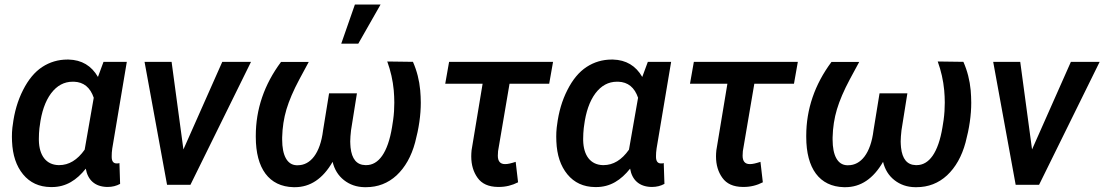

<svg xmlns="http://www.w3.org/2000/svg" viewBox="-20 -794 4745 825"><path d="M424.8 -528.3 400.9 -463.4C373 -511.7 331.1 -536.6 274.9 -538.1C272.9 -538.1 271.5 -538.1 269.5 -538.1C230 -538.1 193.8 -527.3 161.6 -506.3C128.9 -484.9 101.6 -451.7 79.1 -407.2C56.2 -362.3 41.5 -312 34.7 -255.9L33.2 -245.6C31.7 -232.4 31.2 -219.7 31.2 -206.5C31.2 -199.7 31.2 -193.4 31.7 -186.5C34.2 -127.4 49.8 -80.6 79.1 -44.9C108.4 -9.3 147.9 9.3 198.2 9.8C199.7 9.8 201.2 9.8 202.6 9.8C264.2 9.8 309.6 -20.5 348.6 -69.3C356.9 -20.5 388.2 7.8 439 9.3C440.4 9.3 441.4 9.3 442.9 9.3C462.4 9.3 480 4.9 496.1 -3.9L493.2 -93.3L486.8 -91.8H480C467.3 -92.3 460.4 -101.1 460 -118.2C460 -120.1 460 -122.1 460 -124.5C460 -132.3 460.4 -143.1 462.4 -156.2L524.9 -528.3ZM150.9 -253.4C158.2 -312.5 174.3 -358.9 199.2 -392.6C224.6 -426.3 255.4 -442.9 292.5 -442.9C294.4 -442.9 295.9 -442.9 297.9 -442.9C339.4 -441.4 367.7 -418.5 382.8 -374L343.8 -150.9C312.5 -106.4 275.9 -84.5 234.4 -84.5C233.4 -84.5 232.4 -84.5 231.4 -84.5C178.2 -85.9 148.4 -126 147 -190.9C147 -193.4 147 -196.3 147 -198.7C147 -213.9 147.9 -229 149.4 -243.2Z M717.3 -528.3H601.1L697.8 0H798.3L1058.6 -528.3H935.1L768.1 -151.9Z M1446.3 -606.4H1519.5L1615.2 -774.4H1504.9ZM1187.5 -527.8C1115.2 -430.7 1079.1 -324.7 1079.1 -210.4C1079.1 -209 1079.1 -207.5 1079.1 -205.6C1079.1 -70.3 1135.7 7.8 1241.2 10.3C1243.2 10.3 1245.1 10.3 1247.1 10.3C1313 10.3 1367.2 -25.9 1409.2 -98.6C1417 -65.9 1433.1 -39.6 1458 -20C1482.9 -0.5 1512.2 9.8 1546.9 10.3C1548.8 10.3 1550.8 10.3 1552.7 10.3C1603.5 10.3 1647.5 -6.8 1684.1 -40.5C1720.7 -74.7 1747.6 -122.1 1763.7 -182.1C1779.8 -242.2 1788.1 -299.3 1788.1 -352.5C1788.1 -370.6 1787.1 -388.2 1785.6 -406.2C1781.7 -448.7 1771.5 -489.3 1754.4 -528.3L1644 -529.8C1658.7 -489.3 1668 -448.2 1671.9 -406.2C1673.3 -388.7 1674.3 -371.1 1674.3 -353.5C1674.3 -329.1 1672.9 -304.2 1669.4 -279.3L1664.6 -248C1646.5 -137.2 1606.4 -84.5 1553.7 -84.5C1552.2 -84.5 1551.3 -84.5 1549.8 -84.5C1512.7 -85.4 1491.7 -110.8 1486.3 -160.2L1485.4 -173.3C1485.4 -177.2 1484.9 -181.6 1484.9 -186C1484.9 -199.7 1486.3 -215.8 1488.3 -233.9L1513.7 -393.1H1394L1368.2 -233.9C1356 -134.3 1313.5 -84 1259.8 -84C1257.3 -84 1255.4 -84 1253.4 -84C1213.9 -85.9 1192.4 -126 1192.4 -194.3C1192.4 -197.3 1192.4 -200.2 1192.4 -203.6C1193.4 -246.1 1199.7 -286.6 1210.9 -324.2C1222.2 -361.8 1240.7 -405.3 1266.6 -453.6L1306.6 -527.8Z M2356.4 -528.3H1909.7L1893.1 -434.1H2053.7L2006.3 -148.4C2005.4 -139.2 2004.9 -130.4 2004.9 -122.1C2004.9 -85.4 2014.2 -54.7 2032.2 -29.8C2050.3 -4.4 2079.1 8.8 2119.6 9.3C2121.1 9.3 2122.6 9.3 2123.5 9.3C2153.3 9.3 2180.7 2.4 2206.1 -10.7L2195.8 -98.6C2176.8 -92.3 2162.1 -88.9 2151.4 -88.9C2150.9 -88.9 2150.4 -88.9 2149.9 -88.9C2129.4 -88.9 2119.1 -101.1 2119.1 -125L2120.1 -144.5L2169.4 -434.1H2339.8Z M2763.7 -528.3 2739.7 -463.4C2711.9 -511.7 2669.9 -536.6 2613.8 -538.1C2611.8 -538.1 2610.4 -538.1 2608.4 -538.1C2568.8 -538.1 2532.7 -527.3 2500.5 -506.3C2467.8 -484.9 2440.4 -451.7 2418 -407.2C2395 -362.3 2380.4 -312 2373.5 -255.9L2372.1 -245.6C2370.6 -232.4 2370.1 -219.7 2370.1 -206.5C2370.1 -199.7 2370.1 -193.4 2370.6 -186.5C2373 -127.4 2388.7 -80.6 2418 -44.9C2447.3 -9.3 2486.8 9.3 2537.1 9.8C2538.6 9.8 2540 9.8 2541.5 9.8C2603 9.8 2648.4 -20.5 2687.5 -69.3C2695.8 -20.5 2727.1 7.8 2777.8 9.3C2779.3 9.3 2780.3 9.3 2781.7 9.3C2801.3 9.3 2818.8 4.9 2835 -3.9L2832 -93.3L2825.7 -91.8H2818.8C2806.2 -92.3 2799.3 -101.1 2798.8 -118.2C2798.8 -120.1 2798.8 -122.1 2798.8 -124.5C2798.8 -132.3 2799.3 -143.1 2801.3 -156.2L2863.8 -528.3ZM2489.7 -253.4C2497.1 -312.5 2513.2 -358.9 2538.1 -392.6C2563.5 -426.3 2594.2 -442.9 2631.3 -442.9C2633.3 -442.9 2634.8 -442.9 2636.7 -442.9C2678.2 -441.4 2706.5 -418.5 2721.7 -374L2682.6 -150.9C2651.4 -106.4 2614.7 -84.5 2573.2 -84.5C2572.3 -84.5 2571.3 -84.5 2570.3 -84.5C2517.1 -85.9 2487.3 -126 2485.8 -190.9C2485.8 -193.4 2485.8 -196.3 2485.8 -198.7C2485.8 -213.9 2486.8 -229 2488.3 -243.2Z M3408.2 -528.3H2961.4L2944.8 -434.1H3105.5L3058.1 -148.4C3057.1 -139.2 3056.6 -130.4 3056.6 -122.1C3056.6 -85.4 3065.9 -54.7 3084 -29.8C3102.1 -4.4 3130.9 8.8 3171.4 9.3C3172.9 9.3 3174.3 9.3 3175.3 9.3C3205.1 9.3 3232.4 2.4 3257.8 -10.7L3247.6 -98.6C3228.5 -92.3 3213.9 -88.9 3203.1 -88.9C3202.6 -88.9 3202.1 -88.9 3201.7 -88.9C3181.2 -88.9 3170.9 -101.1 3170.9 -125L3171.9 -144.5L3221.2 -434.1H3391.6Z M3552.7 -527.8C3480.5 -430.7 3444.3 -324.7 3444.3 -210.4C3444.3 -209 3444.3 -207.5 3444.3 -205.6C3444.3 -70.3 3501 7.8 3606.4 10.3C3608.4 10.3 3610.4 10.3 3612.3 10.3C3678.2 10.3 3732.4 -25.9 3774.4 -98.6C3782.2 -65.9 3798.3 -39.6 3823.2 -20C3848.1 -0.5 3877.4 9.8 3912.1 10.3C3914.1 10.3 3916 10.3 3918 10.3C3968.8 10.3 4012.7 -6.8 4049.3 -40.5C4085.9 -74.7 4112.8 -122.1 4128.9 -182.1C4145 -242.2 4153.3 -299.3 4153.3 -352.5C4153.3 -370.6 4152.3 -388.2 4150.9 -406.2C4147 -448.7 4136.7 -489.3 4119.6 -528.3L4009.3 -529.8C4023.9 -489.3 4033.2 -448.2 4037.1 -406.2C4038.6 -388.7 4039.6 -371.1 4039.6 -353.5C4039.6 -329.1 4038.1 -304.2 4034.7 -279.3L4029.8 -248C4011.7 -137.2 3971.7 -84.5 3918.9 -84.5C3917.5 -84.5 3916.5 -84.5 3915 -84.5C3877.9 -85.4 3856.9 -110.8 3851.6 -160.2L3850.6 -173.3C3850.6 -177.2 3850.1 -181.6 3850.1 -186C3850.1 -199.7 3851.6 -215.8 3853.5 -233.9L3878.9 -393.1H3759.3L3733.4 -233.9C3721.2 -134.3 3678.7 -84 3625 -84C3622.6 -84 3620.6 -84 3618.7 -84C3579.1 -85.9 3557.6 -126 3557.6 -194.3C3557.6 -197.3 3557.6 -200.2 3557.6 -203.6C3558.6 -246.1 3564.9 -286.6 3576.2 -324.2C3587.4 -361.8 3606 -405.3 3631.8 -453.6L3671.9 -527.8Z M4363.8 -528.3H4247.6L4344.2 0H4444.8L4705.1 -528.3H4581.5L4414.6 -151.9Z"/></svg>

Font: Roboto Medium
Style: Italic
Weight: 500
Italic angle: -12°
Designer: Google
Version: Version 2.137; 2017